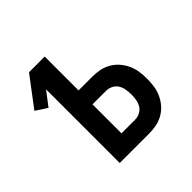

<svg xmlns="http://www.w3.org/2000/svg" viewBox="-139 -649 778 778"><g transform="rotate(-45 250.0 -260.0)"><path d="M126 0V-422L80 -362L31 -394L126 -520H216V-326H294Q316 -326 336.5 -322Q357 -318 375.5 -307.5Q394 -297 408 -281Q422 -265 431 -245.5Q440 -226 443 -205Q446 -184 446 -163Q446 -142 443 -121Q440 -100 431 -80.5Q422 -61 408 -45Q394 -29 375.5 -18.5Q357 -8 336.5 -4Q316 0 294 0ZM294 -80Q309 -80 322.5 -87Q336 -94 343.5 -106.5Q351 -119 353.5 -133.5Q356 -148 356 -163Q356 -178 353.5 -192.5Q351 -207 343.5 -219.5Q336 -232 322.5 -239Q309 -246 294 -246H216V-80Z"/></g></svg>

Font: Iosevka Term Curly Medium
Style: Regular
Weight: 500
Designer: Belleve Invis
Foundry: Belleve Invis
Version: Version 32.3.0